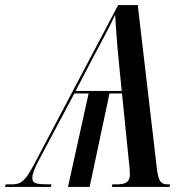

<svg xmlns="http://www.w3.org/2000/svg" viewBox="-75 -734 742 754"><path d="M-55 0H125L127 -10C68 -10 52 -12 52 -36C52 -51 60 -71 76 -102L217 -367H273L192 0H277L355 -367H404L432 -92C434 -76 435 -63 435 -49C435 -19 419 -10 382 -10H366L364 0H591L593 -10H585C556 -10 546 -22 540 -81L466 -714H389L58 -87C24 -23 8 -10 -29 -10H-53ZM222 -377 292 -511C323 -569 359 -635 377 -676C380 -629 385 -556 391 -498L403 -377Z"/></svg>

Font: Noto Serif Display Condensed Medium
Style: Italic
Weight: 500
Width: 3
Italic angle: -12°
Designer: Monotype Design Team
Foundry: Monotype Imaging Inc.
Version: Version 2.009